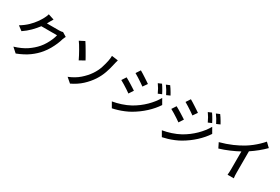

<svg xmlns="http://www.w3.org/2000/svg" viewBox="90 -2034 4815 3305"><g transform="rotate(30 2497.0 -381.0)"><path d="M553 -778Q538 -756 523.5 -730Q509 -704 501 -689L487 -664H727Q748 -664 768 -666.5Q788 -669 802 -674L884 -624Q877 -612 869 -595Q861 -578 856 -563Q843 -515 818.5 -457Q794 -399 759.5 -338.5Q725 -278 680 -223Q611 -138 515.5 -69Q420 0 280 54L187 -29Q332 -73 426.5 -137Q521 -201 588 -279Q625 -322 656 -374.5Q687 -427 709 -479.5Q731 -532 740 -574H428Q380 -510 316.5 -446Q253 -382 174 -329L86 -395Q173 -447 234.5 -507Q296 -567 336.5 -624.5Q377 -682 400 -726Q409 -741 420 -767.5Q431 -794 437 -816Z M1255 -46Q1379 -96 1464 -170.5Q1549 -245 1604 -326Q1660 -409 1686.5 -492Q1713 -575 1726 -642Q1731 -668 1733.5 -696Q1736 -724 1736 -740L1862 -723Q1855 -699 1848.5 -672Q1842 -645 1838 -628Q1820 -540 1788 -449Q1756 -358 1701 -273Q1642 -183 1556 -103Q1470 -23 1349 35ZM1212 -732Q1229 -707 1252.5 -668.5Q1276 -630 1300.5 -587.5Q1325 -545 1347 -507Q1369 -469 1382 -444L1279 -386Q1262 -422 1240 -464Q1218 -506 1194.5 -547Q1171 -588 1149.5 -623Q1128 -658 1111 -680Z M2722 -756Q2736 -737 2753 -709Q2770 -681 2786.5 -652.5Q2803 -624 2814 -600L2744 -570Q2725 -613 2702.5 -652Q2680 -691 2654 -727ZM2856 -804Q2870 -786 2887.5 -759Q2905 -732 2922 -703.5Q2939 -675 2951 -652L2881 -621Q2860 -664 2836.5 -702Q2813 -740 2787 -775ZM2292 -773Q2315 -760 2345.5 -741Q2376 -722 2408 -701Q2440 -680 2468 -661.5Q2496 -643 2514 -630L2454 -544Q2429 -563 2389 -589.5Q2349 -616 2307.5 -642.5Q2266 -669 2235 -686ZM2126 -60Q2209 -74 2297 -102.5Q2385 -131 2464 -174Q2589 -245 2688 -342Q2787 -439 2847 -545L2908 -439Q2841 -337 2740 -244Q2639 -151 2517 -80Q2467 -51 2407 -26Q2347 -1 2289 16.5Q2231 34 2185 43ZM2139 -546Q2163 -533 2194 -515Q2225 -497 2257 -477Q2289 -457 2317 -439Q2345 -421 2363 -409L2305 -320Q2279 -339 2239 -365.5Q2199 -392 2157 -417.5Q2115 -443 2083 -460Z M3716 -756Q3730 -737 3747 -709Q3764 -681 3780.5 -652.5Q3797 -624 3808 -600L3738 -570Q3719 -613 3696.5 -652Q3674 -691 3648 -727ZM3850 -804Q3864 -786 3881.5 -759Q3899 -732 3916 -703.5Q3933 -675 3945 -652L3875 -621Q3854 -664 3830.5 -702Q3807 -740 3781 -775ZM3286 -773Q3309 -760 3339.5 -741Q3370 -722 3402 -701Q3434 -680 3462 -661.5Q3490 -643 3508 -630L3448 -544Q3423 -563 3383 -589.5Q3343 -616 3301.5 -642.5Q3260 -669 3229 -686ZM3120 -60Q3203 -74 3291 -102.5Q3379 -131 3458 -174Q3583 -245 3682 -342Q3781 -439 3841 -545L3902 -439Q3835 -337 3734 -244Q3633 -151 3511 -80Q3461 -51 3401 -26Q3341 -1 3283 16.5Q3225 34 3179 43ZM3133 -546Q3157 -533 3188 -515Q3219 -497 3251 -477Q3283 -457 3311 -439Q3339 -421 3357 -409L3299 -320Q3273 -339 3233 -365.5Q3193 -392 3151 -417.5Q3109 -443 3077 -460Z M4070 -373Q4201 -408 4312 -456.5Q4423 -505 4506 -557Q4558 -589 4609 -629Q4660 -669 4705 -712Q4750 -755 4784 -795L4868 -715Q4811 -657 4742 -601Q4673 -545 4599 -496V-81Q4599 -50 4600.5 -15Q4602 20 4606 37H4482Q4484 20 4486 -15Q4488 -50 4488 -81V-429Q4409 -386 4313.5 -345Q4218 -304 4119 -274Z"/></g></svg>

Font: Source Han Sans Medium
Style: Regular
Weight: 500
Designer: Ryoko NISHIZUKA Ë•øÂ°öÊ∂ºÂ≠ê (kana, bopomofo & ideographs); Paul D. Hunt (Latin, Greek & Cyrillic); Sandoll Communicatio
Foundry: Adobe
Version: Version 2.004;hotconv 1.0.118;makeotfexe 2.5.65603